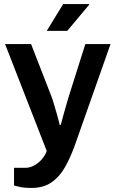

<svg xmlns="http://www.w3.org/2000/svg" viewBox="-20 -743 569 945"><path d="M135 182Q98 182 75 176.5Q52 171 49 170V83H105Q126 83 147 72Q168 61 185 42Q202 23 210 0L5 -526H133L231 -274Q238 -257 245.5 -231Q253 -205 261 -177.5Q269 -150 274 -128H279Q284 -148 291.5 -174.5Q299 -201 306.5 -227.5Q314 -254 320 -273L400 -526H524L348 -27Q328 29 301.5 77Q275 125 235 153.5Q195 182 135 182ZM210 -591 291 -723H418L419 -720L311 -591Z"/></svg>

Font: Archivo Variable SemiBold
Style: Regular
Weight: 600
Designer: Hector Gatti
Foundry: Omnibus-Type
Version: Version 2.001